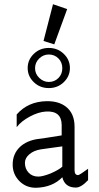

<svg xmlns="http://www.w3.org/2000/svg" viewBox="-20 -879 470 909"><path d="M272 -238V-288Q271 -355 198 -351Q162 -349 121 -327Q80 -305 59 -277V-337Q112 -398 200 -400Q257 -401 292 -374Q333 -342 333 -279V-73Q333 -50 350 -50Q356 -50 397 -80V-26Q364 9 339 9Q287 9 275 -40Q229 8 150 10Q103 10 71.5 -22Q40 -54 40 -100Q40 -150 74 -183Q106 -213 159 -221Q187 -224 272 -238ZM275 -90V-186Q268 -185 234.5 -180.5Q201 -176 174 -172Q141 -167 119.5 -149Q98 -131 98 -108Q98 -80 115.5 -61.5Q133 -43 161 -43Q182 -43 220 -58Q259 -75 275 -90ZM282 -624Q311 -596 311 -557Q311 -518 282 -490Q253 -462 211 -462Q169 -462 140 -490Q111 -518 111 -557Q111 -596 140 -624Q169 -652 211 -652Q253 -652 282 -624ZM211 -621Q185 -621 165.5 -602Q146 -583 146 -556Q146 -529 166 -510Q186 -491 211 -491Q238 -491 256.5 -509.5Q275 -528 275 -556Q275 -584 256.5 -602.5Q238 -621 211 -621ZM231 -859 298 -836 237 -669 186 -685Z"/></svg>

Font: GFS Neohellenic Rg
Style: Regular
Weight: 400
Designer: Takis Katsoulidis and George D. Matthiopoulos
Foundry: Takis Katsoulidis and George D. Matthiopoulos
Version: Version 1.0